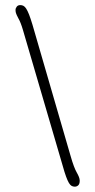

<svg xmlns="http://www.w3.org/2000/svg" viewBox="-20 -716 368 742"><path d="M68.4 -601.1Q60.1 -629.4 50.8 -645.5Q46.9 -652.8 44.7 -657.7Q42.5 -662.6 41.5 -666Q40.5 -669.4 40.3 -672.1Q40 -674.8 40 -677.7Q40 -684.1 44.7 -690.2Q49.3 -696.3 58.6 -696.3Q64.9 -696.3 70.3 -693.6Q75.7 -690.9 81.1 -682.9Q86.4 -674.8 92.3 -659.9Q98.1 -645 105.5 -620.6L252.4 -114.7Q259.3 -90.3 265.4 -74.2Q271.5 -58.1 276.4 -49.8Q281.7 -40.5 284.9 -32.5Q288.1 -24.4 288.1 -17.6Q288.1 -5.4 282.5 0Q276.9 5.4 269 5.4Q262.2 5.4 256.8 2.4Q251.5 -0.5 246.3 -9Q241.2 -17.6 235.4 -33.4Q229.5 -49.3 222.2 -75.7Z"/></svg>

Font: Limelight
Style: Regular
Weight: 400
Designer: Nicole Fally with help from Eben Sorkin
Foundry: Nicole Fally with help from Eben Sorkin
Version: Version 1.002